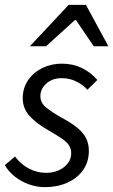

<svg xmlns="http://www.w3.org/2000/svg" viewBox="-22 -761 468 793"><path d="M163.2 12Q130.7 12 98.8 0.9Q66.9 -10.3 40.5 -30.8Q14.1 -51.4 -2.2 -78.9L39.9 -114.5Q63.2 -83.1 96.7 -65.1Q130.3 -47.1 169.4 -47.1Q197 -47.1 220.4 -57.6Q243.9 -68.1 258 -86.4Q272.1 -104.6 272.1 -127.9Q272.1 -145.9 263.7 -159.7Q255.3 -173.4 234.1 -188.2Q212.9 -202.9 175.5 -224.2Q129.6 -250.3 100.8 -281.5Q71.9 -312.7 71.9 -355.4Q71.9 -397.1 93.8 -429.4Q115.8 -461.7 152.6 -479.9Q189.5 -498.1 233.5 -498.1Q278.9 -498.1 315.8 -480.3Q352.8 -462.6 380 -430.7L339.2 -390.4Q318.9 -412.2 291.8 -425.2Q264.7 -438.2 232.2 -438.2Q194.3 -438.2 169.5 -416Q144.8 -393.9 144.8 -364.3Q144.8 -335.7 169.5 -316.2Q194.3 -296.6 231.1 -275.8Q272.2 -253.9 297.1 -233.5Q322 -213.1 333.5 -190.1Q345 -167.1 345 -138.3Q345 -92.7 321.3 -58.8Q297.6 -24.9 256.2 -6.5Q214.8 12 163.2 12ZM101.5 -570 261.5 -740.9H333L425.6 -570H365.1L291.6 -678.2H287.6L168.3 -570Z"/></svg>

Font: Source Sans 3
Style: Italic
Weight: 200
Italic angle: -11°
Designer: Paul D. Hunt
Foundry: Adobe
Version: Version 3.046;hotconv 1.0.118;makeotfexe 2.5.65603